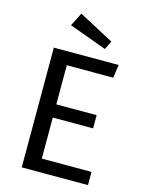

<svg xmlns="http://www.w3.org/2000/svg" viewBox="-133 -989 802 1067"><g transform="rotate(15 267.5 -455.5)"><path d="M462 -613H195V-388H427V-312H195V-76H481V0H100V-689H473ZM400 -804 376 -755 160 -834 199 -911Z"/></g></svg>

Font: Fira GO
Style: Regular
Weight: 400
Designer: Carrois Corporate
Foundry: Carrois Corporate GbR
Version: Version 0.300